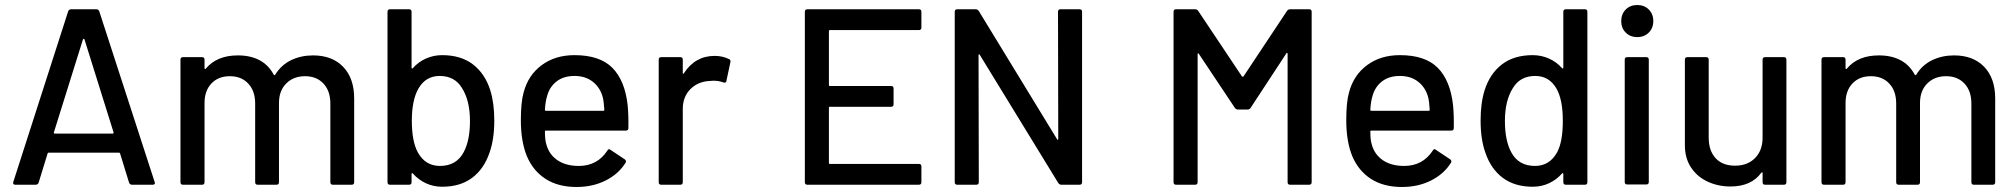

<svg xmlns="http://www.w3.org/2000/svg" viewBox="-20 -737 8043 766"><path d="M495 -8 459 -125Q458 -128 455 -128H174Q171 -128 170 -125L134 -8Q131 0 122 0H41Q30 0 33 -11L252 -692Q255 -700 264 -700H364Q373 -700 376 -692L597 -11L598 -7Q598 0 589 0H507Q498 0 495 -8ZM199 -204H429Q431 -204 432.5 -205.5Q434 -207 433 -209L317 -580Q316 -582 314 -582Q312 -582 311 -580L195 -209Q194 -207 195.5 -205.5Q197 -204 199 -204Z M1393 -344V-10Q1393 0 1383 0H1308Q1298 0 1298 -10V-324Q1298 -374 1270.5 -403.5Q1243 -433 1197 -433Q1151 -433 1122 -404Q1093 -375 1093 -326V-10Q1093 0 1083 0H1008Q998 0 998 -10V-324Q998 -374 970.5 -403.5Q943 -433 897 -433Q851 -433 823.5 -404Q796 -375 796 -326V-10Q796 0 786 0H710Q700 0 700 -10V-499Q700 -509 710 -509H786Q796 -509 796 -499V-465Q796 -463 797.5 -462Q799 -461 801 -463Q845 -516 929 -516Q980 -516 1016 -496.5Q1052 -477 1072 -439Q1075 -435 1078 -439Q1102 -478 1141.5 -497Q1181 -516 1229 -516Q1305 -516 1349 -470.5Q1393 -425 1393 -344Z M1952 -256Q1952 -181 1933 -128Q1911 -63 1863.5 -27.5Q1816 8 1744 8Q1709 8 1679 -6Q1649 -20 1627 -45Q1625 -47 1623.5 -46Q1622 -45 1622 -43V-10Q1622 0 1612 0H1536Q1526 0 1526 -10V-690Q1526 -700 1536 -700H1612Q1622 -700 1622 -690V-467Q1622 -465 1623.5 -464Q1625 -463 1627 -465Q1649 -490 1679.5 -503.5Q1710 -517 1744 -517Q1819 -517 1867 -480Q1915 -443 1936 -377Q1952 -326 1952 -256ZM1855 -254Q1855 -336 1823 -386Q1794 -434 1734 -434Q1678 -434 1649 -383Q1623 -337 1623 -255Q1623 -173 1647 -129Q1677 -75 1735 -75Q1801 -75 1830 -130Q1855 -177 1855 -254Z M2487 -226Q2487 -216 2477 -216H2158Q2154 -216 2154 -212Q2154 -178 2160 -160Q2171 -120 2204.5 -97.5Q2238 -75 2289 -75Q2363 -75 2403 -136Q2408 -146 2416 -139L2473 -101Q2480 -95 2476 -88Q2448 -43 2396.5 -17Q2345 9 2280 9Q2207 9 2157 -23Q2107 -55 2082 -114Q2058 -173 2058 -257Q2058 -330 2069 -368Q2087 -437 2141 -477Q2195 -517 2272 -517Q2373 -517 2423 -466.5Q2473 -416 2484 -318Q2488 -277 2487 -226ZM2163 -355Q2156 -333 2154 -299Q2154 -295 2158 -295H2387Q2391 -295 2391 -299Q2389 -332 2385 -348Q2375 -387 2345.5 -410.5Q2316 -434 2272 -434Q2229 -434 2201 -412.5Q2173 -391 2163 -355Z M2889 -501Q2896 -498 2894 -489L2878 -414Q2877 -405 2866 -408Q2849 -415 2826 -415L2812 -414Q2765 -412 2734.5 -381.5Q2704 -351 2704 -302V-10Q2704 0 2694 0H2618Q2608 0 2608 -10V-499Q2608 -509 2618 -509H2694Q2704 -509 2704 -499V-446Q2704 -443 2705.5 -442.5Q2707 -442 2708 -444Q2753 -514 2831 -514Q2863 -514 2889 -501Z M3646 -617H3291Q3287 -617 3287 -613V-398Q3287 -394 3291 -394H3535Q3545 -394 3545 -384V-321Q3545 -311 3535 -311H3291Q3287 -311 3287 -307V-87Q3287 -83 3291 -83H3646Q3656 -83 3656 -73V-10Q3656 0 3646 0H3201Q3191 0 3191 -10V-690Q3191 -700 3201 -700H3646Q3656 -700 3656 -690V-627Q3656 -617 3646 -617Z M4211 -700H4287Q4297 -700 4297 -690V-10Q4297 0 4287 0H4214Q4207 0 4202 -7L3889 -518Q3888 -521 3886 -520.5Q3884 -520 3884 -517L3885 -10Q3885 0 3875 0H3799Q3789 0 3789 -10V-690Q3789 -700 3799 -700H3873Q3880 -700 3885 -693L4197 -182Q4198 -179 4200 -179.5Q4202 -180 4202 -183L4201 -690Q4201 -700 4211 -700Z M5127 -700H5203Q5213 -700 5213 -690V-10Q5213 0 5203 0H5127Q5117 0 5117 -10V-522Q5117 -525 5115 -526Q5113 -527 5112 -524L4969 -306Q4965 -300 4957 -300H4919Q4912 -300 4907 -306L4763 -522Q4762 -525 4760 -524Q4758 -523 4758 -520V-10Q4758 0 4748 0H4672Q4662 0 4662 -10V-690Q4662 -700 4672 -700H4748Q4756 -700 4760 -694L4935 -432Q4936 -431 4938 -431Q4940 -431 4941 -432L5115 -694Q5120 -700 5127 -700Z M5780 -226Q5780 -216 5770 -216H5451Q5447 -216 5447 -212Q5447 -178 5453 -160Q5464 -120 5497.5 -97.5Q5531 -75 5582 -75Q5656 -75 5696 -136Q5701 -146 5709 -139L5766 -101Q5773 -95 5769 -88Q5741 -43 5689.5 -17Q5638 9 5573 9Q5500 9 5450 -23Q5400 -55 5375 -114Q5351 -173 5351 -257Q5351 -330 5362 -368Q5380 -437 5434 -477Q5488 -517 5565 -517Q5666 -517 5716 -466.5Q5766 -416 5777 -318Q5781 -277 5780 -226ZM5456 -355Q5449 -333 5447 -299Q5447 -295 5451 -295H5680Q5684 -295 5684 -299Q5682 -332 5678 -348Q5668 -387 5638.5 -410.5Q5609 -434 5565 -434Q5522 -434 5494 -412.5Q5466 -391 5456 -355Z M6227 -700H6303Q6313 -700 6313 -690V-10Q6313 0 6303 0H6227Q6217 0 6217 -10V-43Q6217 -45 6215.5 -46Q6214 -47 6212 -45Q6190 -20 6160 -6Q6130 8 6095 8Q6023 8 5975.5 -27.5Q5928 -63 5906 -128Q5887 -181 5887 -256Q5887 -326 5903 -377Q5924 -443 5972 -480Q6020 -517 6095 -517Q6129 -517 6159.5 -503.5Q6190 -490 6212 -465Q6214 -463 6215.5 -464Q6217 -465 6217 -467V-690Q6217 -700 6227 -700ZM6215 -255Q6215 -339 6190 -383Q6161 -434 6105 -434Q6045 -434 6016 -386Q5984 -336 5984 -254Q5984 -177 6009 -130Q6038 -75 6104 -75Q6162 -75 6192 -129Q6215 -171 6215 -255Z M6448 -653Q6448 -681 6466 -699Q6484 -717 6512 -717Q6540 -717 6558 -699Q6576 -681 6576 -653Q6576 -625 6558 -607Q6540 -589 6512 -589Q6484 -589 6466 -607Q6448 -625 6448 -653ZM6462 -11V-499Q6462 -509 6472 -509H6548Q6558 -509 6558 -499V-11Q6558 -1 6548 -1H6472Q6462 -1 6462 -11Z M7022 -509H7097Q7107 -509 7107 -499V-10Q7107 0 7097 0H7022Q7012 0 7012 -10V-47Q7012 -49 7010.5 -49.5Q7009 -50 7007 -48Q6967 7 6884 7Q6835 7 6793.5 -12Q6752 -31 6727 -68Q6702 -105 6702 -158V-499Q6702 -509 6712 -509H6787Q6797 -509 6797 -499V-188Q6797 -136 6824.5 -106Q6852 -76 6902 -76Q6952 -76 6982 -106.5Q7012 -137 7012 -188V-499Q7012 -509 7022 -509Z M7940 -344V-10Q7940 0 7930 0H7855Q7845 0 7845 -10V-324Q7845 -374 7817.5 -403.5Q7790 -433 7744 -433Q7698 -433 7669 -404Q7640 -375 7640 -326V-10Q7640 0 7630 0H7555Q7545 0 7545 -10V-324Q7545 -374 7517.5 -403.5Q7490 -433 7444 -433Q7398 -433 7370.5 -404Q7343 -375 7343 -326V-10Q7343 0 7333 0H7257Q7247 0 7247 -10V-499Q7247 -509 7257 -509H7333Q7343 -509 7343 -499V-465Q7343 -463 7344.5 -462Q7346 -461 7348 -463Q7392 -516 7476 -516Q7527 -516 7563 -496.5Q7599 -477 7619 -439Q7622 -435 7625 -439Q7649 -478 7688.5 -497Q7728 -516 7776 -516Q7852 -516 7896 -470.5Q7940 -425 7940 -344Z"/></svg>

Font: Amber EN Medium
Style: Regular
Weight: 500
Designer: Jeremy Tribby
Foundry: Tribby Type Co.
Version: Version 1.403 November 24, 2021